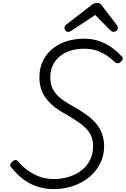

<svg xmlns="http://www.w3.org/2000/svg" viewBox="-20 -1281 864 1320"><path d="M348 19Q294 19 247.5 5Q201 -9 164.5 -32Q128 -55 101 -82Q74 -109 54 -134Q48 -144 52 -153Q56 -162 65 -170Q77 -180 86 -181Q95 -182 103 -173Q128 -142 164 -114.5Q200 -87 246.5 -68.5Q293 -50 348 -50Q406 -50 455.5 -66Q505 -82 542 -111Q579 -140 599.5 -182Q620 -224 620 -277Q620 -312 609 -340.5Q598 -369 576 -393Q554 -417 522.5 -439Q491 -461 451 -485Q418 -503 388 -522Q358 -541 333 -564Q308 -587 289.5 -614Q271 -641 261 -675Q251 -709 251 -751Q251 -809 273 -857.5Q295 -906 336 -941.5Q377 -977 433.5 -996Q490 -1015 558 -1015Q616 -1015 662.5 -998.5Q709 -982 747 -955Q785 -928 816 -894Q826 -884 823.5 -874.5Q821 -865 810 -855Q801 -847 791 -846Q781 -845 771 -853Q745 -878 715 -898.5Q685 -919 647 -932.5Q609 -946 557 -946Q508 -946 466 -933Q424 -920 393 -895Q362 -870 344 -834Q326 -798 326 -751Q326 -714 336 -686Q346 -658 366 -634.5Q386 -611 417.5 -589.5Q449 -568 493 -544Q536 -519 573 -493Q610 -467 637.5 -435.5Q665 -404 680 -365Q695 -326 696 -278Q696 -213 669.5 -159Q643 -105 595.5 -65Q548 -25 484.5 -3Q421 19 348 19ZM447 -1062Q437 -1062 430 -1071.5Q423 -1081 423 -1090Q423 -1098 426 -1102Q429 -1106 433 -1110L605 -1243Q617 -1253 627 -1257Q637 -1261 649 -1261Q659 -1261 667 -1256Q675 -1251 682 -1241L785 -1106Q789 -1100 789.5 -1095.5Q790 -1091 790 -1086Q790 -1076 779.5 -1069Q769 -1062 761 -1062Q753 -1062 747.5 -1066Q742 -1070 735 -1076L635 -1178L474 -1072Q467 -1067 461 -1064.5Q455 -1062 447 -1062Z"/></svg>

Font: Playwrite US Trad Light
Style: Regular
Weight: 300
Designer: Veronika Burian, José Scaglione
Foundry: TypeTogether
Version: Version 1.003